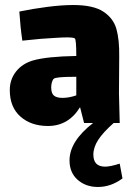

<svg xmlns="http://www.w3.org/2000/svg" viewBox="-20 -490 531 765"><path d="M468 221Q422 255 370 255Q322 255 289.5 226.5Q257 198 257 149Q257 73 351 0H315L299 -63Q253 12 171 12Q104 12 61.5 -25.5Q19 -63 19 -131Q19 -173 43.5 -204.5Q68 -236 111 -249Q167 -265 284 -267Q284 -333 278 -337Q273 -341 246 -341Q229 -341 199 -339Q151 -337 69 -328Q61 -382 57 -444Q110 -455 168 -462.5Q226 -470 272 -470Q352 -470 392 -443.5Q432 -417 444 -374Q456 -331 455 -265L454 -118L457 0H433Q391 37 371.5 67Q352 97 352 126Q352 174 399 174Q419 174 457 162ZM284 -110V-184H276Q202 -184 194 -176Q189 -171 186.5 -161Q184 -151 184 -142Q184 -118 195 -109Q206 -100 229 -100Q255 -100 284 -110Z"/></svg>

Font: Lalezar
Style: Regular
Weight: 400
Designer: Borna Izadpanah
Foundry: Borna Izadpanah
Version: Version 1.003